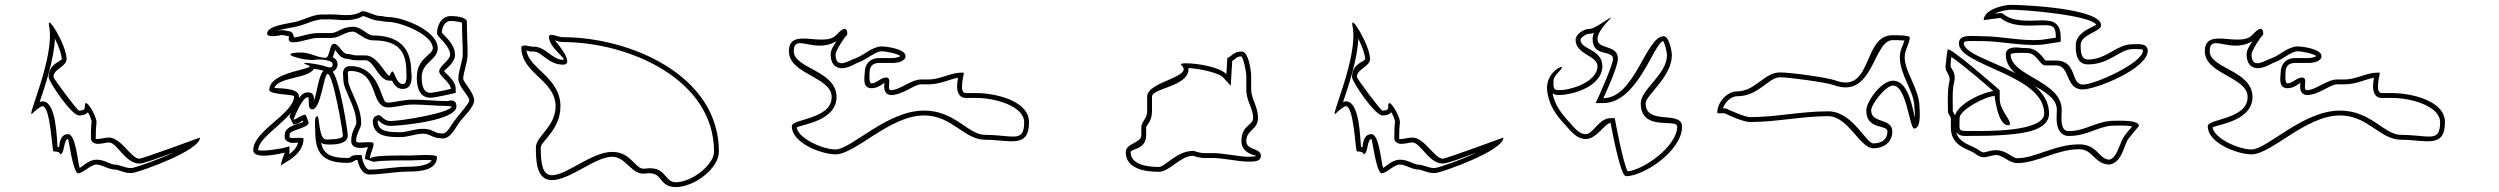

<svg xmlns="http://www.w3.org/2000/svg" viewBox="-20 -794 10284 790"><path d="M182 -687C208 -561 84 -299 113 -327C119 -333 145 -357 155 -357C188 -357 194 -171 200 -171C231 -171 227 -159 227 -159C247 -159 241 -222 260 -222C263 -222 280 -81 302 -81C322 -81 352 -117 377 -117C401 -117 424 -96 458 -96C482 -90 503 -77 533 -84C562 -90 803 -174 803 -228C803 -228 566 -141 554 -141C519 -141 479 -228 428 -228C412 -228 395 -222 380 -222C376 -222 374 -220 374 -225C374 -287 378 -280 377 -294C375 -322 326 -404 329 -354C330 -340 316 -339 305 -339C298 -339 200 -471 200 -477C200 -512 254 -518 254 -552C254 -606 170 -746 182 -687ZM206 -635C222 -603 234 -568 234 -552C234 -540 180 -534 180 -477C180 -458 274 -319 305 -319C312 -319 330 -319 342 -332C351 -316 357 -298 357 -293C357 -286 354 -287 354 -225C354 -204 380 -202 380 -202C403 -202 416 -208 428 -208C462 -208 495 -121 554 -121C572 -121 632 -144 695 -167C625 -134 542 -107 529 -104C506 -99 491 -109 461 -116H458C432 -116 413 -137 377 -137C346 -137 321 -110 308 -103C300 -120 293 -242 260 -242C224 -242 225 -195 223 -188C220 -189 218 -190 217 -190C213 -221 213 -377 155 -377C150 -377 145 -375 143 -374C165 -439 202 -548 206 -635Z M1322 -520C1296 -530 1192 -545 1247 -526C1296 -509 1088 -504 1088 -424C1088 -404 1190 -406 1190 -398C1190 -326 1022 -257 1022 -176C1022 -132 1151 -166 1151 -166C1151 -161 1136 -130 1136 -112C1136 -121 1229 -150 1229 -224C1229 -229 1194 -226 1184 -226C1167 -226 1172 -230 1172 -242C1172 -259 1250 -267 1250 -290L1238 -322C1216 -322 1203 -302 1187 -302C1189 -302 1221 -394 1247 -394C1256 -394 1241 -344 1265 -344C1301 -344 1312 -490 1328 -490C1351 -490 1391 -248 1391 -236C1391 -220 1336 -220 1322 -220C1291 -220 1295 -316 1286 -316C1271 -316 1277 -273 1277 -256C1277 -166 1305 -124 1409 -124C1438 -124 1434 -136 1451 -136C1451 -136 1461 -76 1499 -76C1553 -76 1605 -88 1661 -88C1704 -88 1778 -92 1778 -148C1778 -162 1680 -154 1667 -154C1635 -154 1502 -157 1502 -140C1502 -163 1517 -181 1517 -202C1517 -219 1445 -198 1445 -214C1445 -244 1466 -266 1466 -286C1467 -336 1443 -379 1427 -418C1416 -444 1412 -449 1412 -482C1412 -492 1407 -502 1421 -502C1541 -502 1500 -352 1577 -352C1606 -352 1643 -364 1679 -364C1728 -364 1773 -358 1823 -358L1838 -356C1838 -331 1633 -296 1586 -296C1560 -296 1548 -320 1541 -320C1521 -320 1514 -306 1514 -296C1514 -229 1584 -230 1628 -230C1662 -230 1690 -244 1721 -244C1748 -244 1761 -226 1787 -226C1833 -214 1850 -265 1874 -296C1886 -311 1931 -355 1931 -380C1931 -413 1886 -456 1886 -470C1886 -496 1904 -535 1904 -572C1904 -614 1901 -656 1901 -704C1901 -726 1846 -728 1835 -728C1795 -728 1778 -688 1778 -656C1778 -643 1832 -607 1832 -568C1832 -546 1787 -523 1787 -500C1787 -482 1835 -453 1835 -428C1835 -428 1763 -412 1751 -412C1719 -412 1715 -451 1715 -476C1715 -539 1781 -546 1781 -596C1781 -668 1637 -724 1577 -724C1566 -724 1556 -728 1547 -728C1520 -728 1495 -748 1469 -748C1427 -719 1368 -739 1319 -734C1274 -739 1233 -713 1196 -704C1168 -697 1079 -689 1079 -656C1079 -636 1139 -650 1139 -650C1149 -650 1156 -646 1166 -646C1175 -646 1155 -620 1187 -620C1219 -620 1256 -638 1289 -638H1343C1380 -638 1397 -664 1433 -664C1448 -664 1481 -628 1514 -628C1610 -628 1652 -591 1652 -500C1652 -482 1657 -448 1637 -448C1610 -448 1604 -500 1595 -500C1589 -500 1583 -482 1583 -482C1568 -482 1534 -566 1484 -566H1445C1437 -566 1420 -572 1409 -572C1388 -572 1374 -614 1355 -614C1334 -614 1338 -556 1319 -556C1288 -556 1255 -578 1220 -578C1107 -577 1237 -541 1277 -548C1298 -552 1349 -547 1349 -530C1349 -512 1332 -516 1322 -520ZM1119 -667C1145 -676 1182 -680 1201 -685C1245 -695 1280 -718 1319 -714C1360 -718 1421 -698 1474 -728C1491 -725 1515 -708 1547 -708C1551 -708 1562 -704 1577 -704C1622 -704 1727 -664 1754 -618C1758 -610 1761 -603 1761 -596C1761 -567 1695 -556 1695 -476C1695 -456 1696 -392 1751 -392C1770 -392 1838 -408 1839 -408L1855 -412V-428C1855 -464 1812 -493 1807 -501C1810 -508 1852 -534 1852 -568C1852 -613 1812 -642 1798 -660C1799 -687 1813 -708 1835 -708C1842 -708 1872 -705 1881 -700C1881 -651 1884 -613 1884 -572C1884 -541 1866 -504 1866 -470C1866 -435 1911 -401 1911 -380C1911 -370 1873 -327 1858 -308C1825 -266 1820 -238 1790 -246H1787C1772 -246 1758 -264 1721 -264C1683 -264 1656 -250 1628 -250C1577 -250 1535 -252 1534 -296C1534 -297 1535 -298 1536 -299C1545 -291 1560 -276 1586 -276C1623 -276 1858 -297 1858 -356C1858 -392 1823 -378 1823 -378C1774 -378 1730 -384 1679 -384C1639 -384 1601 -372 1577 -372C1572 -372 1570 -373 1567 -374C1548 -382 1540 -522 1421 -522C1384 -522 1392 -482 1392 -482C1392 -447 1399 -434 1409 -410C1426 -369 1447 -330 1446 -286C1446 -278 1425 -253 1425 -214C1425 -171 1494 -189 1494 -189C1490 -176 1482 -162 1482 -140C1483 -140 1518 -128 1518 -128C1545 -135 1641 -134 1667 -134C1677 -134 1731 -137 1756 -135C1747 -115 1701 -108 1661 -108C1602 -108 1550 -96 1499 -96C1484 -96 1472 -132 1471 -139L1468 -156H1451C1416 -156 1430 -144 1409 -144C1333 -144 1310 -165 1301 -207C1307 -203 1314 -200 1322 -200C1322 -200 1411 -191 1411 -236C1411 -253 1380 -457 1349 -499C1362 -505 1369 -518 1369 -530C1369 -547 1356 -555 1349 -559C1354 -570 1357 -582 1359 -589C1366 -581 1379 -552 1409 -552C1414 -552 1430 -546 1445 -546H1484C1519 -546 1537 -462 1583 -462H1593C1600 -448 1612 -428 1637 -428C1686 -428 1672 -498 1672 -500C1672 -601 1617 -648 1514 -648C1492 -648 1468 -684 1433 -684C1386 -684 1369 -658 1343 -658H1289C1251 -658 1214 -641 1189 -640C1189 -645 1186 -666 1166 -666C1161 -666 1155 -670 1139 -670H1137C1134 -669 1131 -669 1119 -667ZM1226 -298 1228 -292C1220 -287 1152 -277 1152 -242C1152 -240 1151 -238 1151 -232C1151 -211 1175 -206 1184 -206C1189 -206 1201 -207 1207 -207C1201 -187 1186 -171 1170 -159C1171 -161 1171 -162 1171 -166V-192L1146 -185C1145 -185 1059 -168 1042 -177C1043 -220 1124 -270 1177 -329C1175 -324 1172 -316 1171 -314L1187 -282C1203 -282 1218 -293 1226 -298ZM1210 -390V-398C1210 -435 1115 -430 1109 -432C1125 -478 1247 -469 1272 -511C1287 -509 1302 -506 1311 -503C1289 -480 1285 -409 1270 -376C1270 -376 1281 -414 1247 -414C1228 -414 1217 -400 1210 -390Z M2239 -641C2239 -598 2317 -548 2296 -548C2252 -548 2222 -605 2173 -602C2160 -601 2129 -615 2125 -599C2125 -491 2266 -465 2266 -356C2266 -273 2185 -233 2185 -188C2185 -134 2186 -53 2251 -53C2325 -53 2429 -149 2499 -149C2557 -149 2578 -72 2635 -80C2711 -91 2685 -27 2759 -24C2837 -24 2938 -101 2938 -170C2938 -487 2569 -641 2296 -641C2274 -641 2239 -663 2239 -641ZM2263 -628C2272 -625 2283 -621 2296 -621C2566 -621 2918 -469 2918 -170C2918 -117 2828 -44 2759 -44C2710 -47 2723 -113 2632 -100C2593 -95 2579 -169 2499 -169C2415 -169 2312 -73 2251 -73C2210 -73 2205 -127 2205 -188C2205 -211 2286 -261 2286 -356C2286 -475 2157 -511 2146 -586C2154 -584 2162 -581 2174 -582C2208 -584 2235 -528 2296 -528C2351 -528 2263 -628 2263 -628Z M3466 -651C3466 -651 3472 -706 3422 -651C3371 -595 3226 -686 3226 -583C3226 -488 3402 -478 3402 -395C3402 -302 3238 -306 3238 -275C3238 -204 3362 -159 3418 -159C3500 -159 3641 -319 3782 -319C3898 -319 3946 -219 4034 -219C4133 -219 4214 -181 4214 -291C4214 -382 4070 -411 3998 -411H3954C3924 -411 3946 -485 3946 -495H3934C3893 -495 3847 -467 3802 -467H3770C3729 -467 3682 -423 3646 -423C3625 -423 3654 -475 3626 -475C3604 -475 3587 -451 3566 -451C3554 -451 3558 -489 3558 -495C3558 -520 3569 -535 3598 -535H3654C3671 -535 3706 -541 3706 -563C3706 -592 3631 -603 3606 -603C3566 -601 3534 -566 3502 -555C3471 -544 3418 -506 3418 -571C3418 -584 3455 -643 3466 -651ZM3422 -625C3410 -606 3398 -589 3398 -571C3398 -548 3404 -531 3418 -521C3451 -499 3496 -531 3509 -536C3550 -550 3577 -581 3607 -583C3627 -583 3674 -573 3685 -563C3679 -559 3663 -555 3654 -555H3598C3558 -555 3538 -529 3538 -494C3538 -480 3526 -431 3566 -431C3593 -431 3611 -449 3619 -453C3619 -447 3618 -443 3618 -436C3618 -429 3621 -403 3646 -403C3695 -403 3741 -447 3770 -447H3802C3849 -447 3892 -470 3922 -474C3920 -464 3918 -451 3918 -439C3918 -425 3921 -391 3954 -391H3998C4073 -391 4194 -358 4194 -291C4194 -204 4147 -239 4034 -239C3963 -239 3910 -339 3782 -339C3629 -339 3482 -179 3418 -179C3366 -179 3264 -224 3258 -270C3281 -282 3422 -297 3422 -395C3422 -504 3246 -512 3246 -583C3246 -661 3332 -570 3422 -625Z M5026 -489C4988 -530 4822 -543 4840 -527C4897 -476 4700 -461 4700 -396V-336C4700 -305 4676 -294 4676 -270V-237C4676 -205 4612 -205 4612 -168C4612 -98 4695 -87 4748 -87C4792 -87 4837 -153 4888 -153C4923 -142 4929 -144 4964 -144C5008 -145 5074 -129 5116 -129C5138 -129 5168 -128 5168 -153C5168 -186 5108 -175 5108 -213C5108 -261 5156 -258 5156 -309C5156 -357 5128 -387 5128 -426V-480C5128 -507 5116 -582 5090 -582C5055 -582 5050 -564 5030 -555ZM5148 -153C5148 -150 5129 -149 5116 -149C5077 -149 5012 -165 4964 -164C4926 -164 4926 -162 4892 -173H4888C4822 -173 4774 -107 4748 -107C4692 -107 4632 -120 4632 -168C4632 -182 4696 -178 4696 -237V-270C4696 -279 4720 -293 4720 -336V-396C4720 -432 4864 -436 4870 -506V-514C4917 -512 4995 -494 5012 -476L5044 -441L5050 -543C5069 -556 5068 -561 5088 -562C5097 -552 5108 -500 5108 -480V-426C5108 -377 5136 -349 5136 -309C5136 -276 5088 -281 5088 -213C5088 -161 5148 -155 5148 -153Z M5545 -687C5571 -561 5447 -299 5476 -327C5482 -333 5508 -357 5518 -357C5551 -357 5557 -171 5563 -171C5594 -171 5590 -159 5590 -159C5610 -159 5604 -222 5623 -222C5626 -222 5643 -81 5665 -81C5685 -81 5715 -117 5740 -117C5764 -117 5787 -96 5821 -96C5845 -90 5866 -77 5896 -84C5925 -90 6166 -174 6166 -228C6166 -228 5929 -141 5917 -141C5882 -141 5842 -228 5791 -228C5775 -228 5758 -222 5743 -222C5739 -222 5737 -220 5737 -225C5737 -287 5741 -280 5740 -294C5738 -322 5689 -404 5692 -354C5693 -340 5679 -339 5668 -339C5661 -339 5563 -471 5563 -477C5563 -512 5617 -518 5617 -552C5617 -606 5533 -746 5545 -687ZM5569 -635C5585 -603 5597 -568 5597 -552C5597 -540 5543 -534 5543 -477C5543 -458 5637 -319 5668 -319C5675 -319 5693 -319 5705 -332C5714 -316 5720 -298 5720 -293C5720 -286 5717 -287 5717 -225C5717 -204 5743 -202 5743 -202C5766 -202 5779 -208 5791 -208C5825 -208 5858 -121 5917 -121C5935 -121 5995 -144 6058 -167C5988 -134 5905 -107 5892 -104C5869 -99 5854 -109 5824 -116H5821C5795 -116 5776 -137 5740 -137C5709 -137 5684 -110 5671 -103C5663 -120 5656 -242 5623 -242C5587 -242 5588 -195 5586 -188C5583 -189 5581 -190 5580 -190C5576 -221 5576 -377 5518 -377C5513 -377 5508 -375 5506 -374C5528 -439 5565 -548 5569 -635Z M6604 -720C6585 -710 6541 -675 6520 -675C6497 -675 6463 -654 6463 -630C6463 -570 6553 -565 6553 -522C6553 -459 6448 -423 6394 -423C6369 -423 6372 -437 6372 -462C6372 -483 6405 -505 6407 -517C6408 -526 6333 -492 6347 -412C6357 -354 6385 -318 6424 -276C6447 -250 6469 -222 6505 -222C6550 -222 6584 -288 6607 -288C6607 -288 6646 -69 6670 -69C6744 -69 6901 -174 6901 -273C6901 -342 6751 -276 6751 -369C6751 -402 6859 -477 6859 -567C6859 -585 6847 -645 6826 -645C6752 -645 6707 -390 6577 -390C6577 -390 6637 -517 6637 -552C6637 -613 6553 -588 6553 -633C6553 -676 6627 -732 6604 -720ZM6538 -659C6535 -650 6533 -642 6533 -633C6533 -558 6617 -590 6617 -552C6617 -528 6559 -399 6559 -399L6545 -370H6577C6718 -370 6785 -617 6823 -625C6831 -615 6839 -577 6839 -567C6839 -488 6731 -426 6731 -369C6731 -250 6881 -309 6881 -273C6881 -194 6746 -96 6677 -89C6657 -127 6627 -292 6627 -292L6624 -308H6607C6559 -308 6535 -242 6505 -242C6480 -242 6464 -261 6439 -289C6402 -330 6378 -361 6368 -410C6378 -404 6385 -403 6394 -403C6448 -403 6573 -437 6573 -522C6573 -592 6483 -590 6483 -630C6483 -637 6503 -655 6520 -655C6527 -655 6534 -658 6538 -659Z M7076 -328C7094 -319 7153 -292 7181 -292C7289 -292 7395 -316 7502 -316C7585 -316 7632 -184 7688 -184C7733 -184 7766 -210 7766 -253C7766 -310 7679 -284 7679 -340C7679 -364 7738 -442 7769 -442C7825 -442 7837 -265 7856 -265C7887 -265 7878 -345 7878 -352C7878 -428 7817 -496 7817 -559C7817 -589 7838 -616 7838 -640C7838 -650 7774 -649 7769 -649C7642 -652 7687 -406 7532 -463C7496 -476 7345 -496 7304 -496C7238 -496 7203 -418 7127 -418C7086 -418 7046 -373 7046 -331C7046 -326 7052 -328 7055 -328ZM7081 -348H7069C7078 -376 7105 -398 7127 -398C7218 -398 7255 -476 7304 -476C7341 -476 7495 -455 7525 -444C7690 -383 7686 -631 7769 -629C7773 -629 7799 -629 7816 -627C7811 -610 7797 -588 7797 -559C7797 -484 7857 -419 7857 -352C7857 -346 7860 -326 7859 -310C7848 -354 7832 -462 7769 -462C7720 -462 7659 -375 7659 -340C7659 -257 7746 -284 7746 -253C7746 -223 7726 -204 7688 -204C7657 -204 7603 -336 7502 -336C7392 -336 7286 -312 7181 -312C7160 -312 7100 -339 7081 -348Z M8379 -630C8296 -624 8219 -645 8133 -645C8094 -645 8040 -655 8040 -615C8040 -523 8391 -487 8391 -327C8391 -249 8139 -255 8097 -255C8032 -255 8043 -252 8043 -309C8043 -342 8152 -399 8187 -399C8187 -399 8200 -279 8241 -279C8249 -279 8250 -277 8250 -285C8250 -306 8208 -343 8208 -387V-423C8208 -423 8017 -591 7995 -591C7992 -591 7986 -534 7986 -528C7979 -500 8008 -486 8001 -459C7992 -423 7995 -372 7995 -336C7995 -322 8007 -316 8007 -306V-270C8007 -209 8047 -190 8091 -171C8109 -163 8121 -147 8142 -147C8159 -147 8175 -156 8193 -156C8222 -156 8246 -123 8280 -123C8363 -123 8442 -180 8535 -180C8593 -180 8597 -117 8661 -117C8708 -127 8715 -180 8733 -216C8738 -226 8781 -275 8781 -276C8781 -302 8694 -297 8676 -297C8612 -297 8557 -255 8499 -255C8453 -248 8463 -310 8463 -342C8464 -460 8253 -481 8253 -570C8253 -579 8322 -576 8322 -576C8359 -576 8374 -525 8394 -525H8439C8501 -525 8475 -426 8550 -426C8603 -426 8817 -511 8817 -585C8817 -618 8777 -612 8754 -612C8689 -612 8648 -549 8571 -549C8541 -549 8541 -586 8541 -609C8541 -653 8625 -663 8625 -690C8625 -758 8319 -774 8253 -774C8222 -774 8142 -754 8142 -711C8142 -711 8204 -720 8211 -720C8258 -683 8319 -688 8376 -690C8423 -691 8439 -692 8439 -639ZM8024 -319C8017 -335 8015 -334 8015 -336C8015 -373 8012 -423 8020 -454C8032 -501 8002 -512 8006 -526V-528C8006 -531 8007 -547 8009 -560C8062 -523 8149 -448 8182 -419C8138 -415 8038 -368 8024 -319ZM8029 -250C8044 -230 8068 -235 8097 -235C8143 -235 8184 -235 8242 -240C8311 -246 8411 -259 8411 -327C8411 -474 8166 -528 8088 -581C8066 -596 8060 -608 8060 -615C8060 -628 8079 -625 8133 -625C8216 -625 8294 -604 8381 -610L8459 -622V-639C8459 -704 8424 -711 8376 -710C8317 -708 8262 -705 8223 -736L8218 -740H8211C8206 -740 8197 -739 8188 -738C8210 -749 8240 -754 8253 -754C8321 -754 8585 -730 8605 -692C8597 -684 8521 -663 8521 -609C8521 -594 8517 -529 8571 -529C8660 -529 8703 -592 8754 -592H8774C8797 -592 8797 -590 8797 -585C8797 -536 8601 -446 8550 -446C8498 -446 8529 -545 8439 -545H8396C8390 -550 8366 -595 8322 -596C8322 -596 8310 -597 8297 -597C8293 -597 8233 -609 8233 -570C8233 -453 8444 -438 8443 -342C8443 -329 8441 -309 8443 -289C8446 -264 8459 -230 8501 -235C8569 -236 8621 -277 8676 -277C8689 -277 8730 -279 8753 -274C8739 -257 8721 -237 8715 -225C8694 -182 8688 -145 8659 -137C8615 -139 8611 -200 8535 -200C8434 -200 8354 -143 8280 -143C8259 -143 8237 -176 8193 -176C8168 -176 8152 -167 8142 -167C8131 -167 8125 -178 8099 -189C8061 -206 8036 -220 8029 -250Z M9292 -651C9292 -651 9298 -706 9248 -651C9197 -595 9052 -686 9052 -583C9052 -488 9228 -478 9228 -395C9228 -302 9064 -306 9064 -275C9064 -204 9188 -159 9244 -159C9326 -159 9467 -319 9608 -319C9724 -319 9772 -219 9860 -219C9959 -219 10040 -181 10040 -291C10040 -382 9896 -411 9824 -411H9780C9750 -411 9772 -485 9772 -495H9760C9719 -495 9673 -467 9628 -467H9596C9555 -467 9508 -423 9472 -423C9451 -423 9480 -475 9452 -475C9430 -475 9413 -451 9392 -451C9380 -451 9384 -489 9384 -495C9384 -520 9395 -535 9424 -535H9480C9497 -535 9532 -541 9532 -563C9532 -592 9457 -603 9432 -603C9392 -601 9360 -566 9328 -555C9297 -544 9244 -506 9244 -571C9244 -584 9281 -643 9292 -651ZM9248 -625C9236 -606 9224 -589 9224 -571C9224 -548 9230 -531 9244 -521C9277 -499 9322 -531 9335 -536C9376 -550 9403 -581 9433 -583C9453 -583 9500 -573 9511 -563C9505 -559 9489 -555 9480 -555H9424C9384 -555 9364 -529 9364 -494C9364 -480 9352 -431 9392 -431C9419 -431 9437 -449 9445 -453C9445 -447 9444 -443 9444 -436C9444 -429 9447 -403 9472 -403C9521 -403 9567 -447 9596 -447H9628C9675 -447 9718 -470 9748 -474C9746 -464 9744 -451 9744 -439C9744 -425 9747 -391 9780 -391H9824C9899 -391 10020 -358 10020 -291C10020 -204 9973 -239 9860 -239C9789 -239 9736 -339 9608 -339C9455 -339 9308 -179 9244 -179C9192 -179 9090 -224 9084 -270C9107 -282 9248 -297 9248 -395C9248 -504 9072 -512 9072 -583C9072 -661 9158 -570 9248 -625Z"/></svg>

Font: CISF Camouflage Kit
Style: OuLn
Weight: 400
Designer: Robert Jablonski, Jasper
Foundry: Cannot Into Space Fonts
Version: Version 1.27